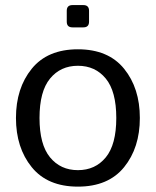

<svg xmlns="http://www.w3.org/2000/svg" viewBox="-20 -711 601 740"><path d="M259.3 -605.5Q237.3 -605.5 237.3 -627.4V-669.4Q237.3 -691.4 259.3 -691.4H301.3Q323.2 -691.4 323.2 -669.4V-627.4Q323.2 -605.5 301.3 -605.5ZM41.5 -256.3Q41.5 -371.1 102.3 -446Q163.1 -521 280.3 -521Q397.5 -521 458.3 -446Q519 -371.1 519 -256.3Q519 -141.6 458.3 -66.7Q397.5 8.3 280.3 8.3Q163.1 8.3 102.3 -66.7Q41.5 -141.6 41.5 -256.3ZM132.3 -256.3Q132.3 -153.8 172.9 -104.5Q213.4 -55.2 280.3 -55.2Q347.2 -55.2 387.7 -104.5Q428.2 -153.8 428.2 -256.3Q428.2 -358.9 387.7 -408.2Q347.2 -457.5 280.3 -457.5Q213.4 -457.5 172.9 -408.2Q132.3 -358.9 132.3 -256.3Z"/></svg>

Font: Istok Web
Style: Regular
Weight: 400
Designer: Andrey V. Panov
Foundry: Andrey V. Panov
Version: Version 1.0.2g